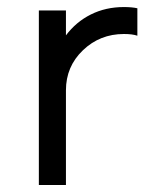

<svg xmlns="http://www.w3.org/2000/svg" viewBox="-20 -530 420 550"><path d="M335 -509.8Q357.9 -509.8 373.5 -506.3V-427.7Q359.4 -432.6 335 -432.6Q266.1 -432.6 217.5 -386Q168.9 -339.4 168.9 -271.5V0H91.3V-500H168.9V-428.7Q197.8 -467.3 240.2 -488.5Q282.7 -509.8 335 -509.8Z"/></svg>

Font: Now
Style: Regular
Weight: 400
Designer: Alfredo Marco Pradil
Foundry: Alfredo Marco Pradil
Version: Version 1.002;PS 001.002;hotconv 1.0.88;makeotf.lib2.5.64775